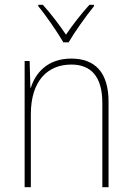

<svg xmlns="http://www.w3.org/2000/svg" viewBox="-20 -783 553 803"><path d="M245 -606H267C292 -649 339 -715 373 -757V-763H354C318 -723 283 -678 256 -638C229 -678 192 -727 159 -763H140V-757C172 -719 219 -650 245 -606ZM278 -538C178 -538 128 -477 109 -416H107L104 -528H83V0H109V-305C109 -446 180 -513 278 -513C359 -513 408 -465 408 -352V0H434V-357C434 -481 377 -538 278 -538Z"/></svg>

Font: Noto Sans Gurmukhi SemiCondensed Thin
Style: Regular
Weight: 100
Width: 4
Designer: Jelle Bosma - Monotype Design Team
Foundry: Monotype Imaging Inc.
Version: Version 2.004